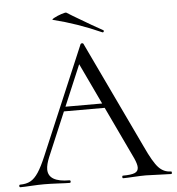

<svg xmlns="http://www.w3.org/2000/svg" viewBox="-58 -835 816 886"><g transform="rotate(-5 349.5 -392.0)"><path d="M228 -352H434L441 -331H213ZM699 0Q680 0 640 -2Q600 -4 582 -4Q560 -4 526 -2Q494 0 477 0Q473 0 473 -6Q473 -12 477 -12Q515 -12 531.5 -19Q548 -26 548 -44Q548 -59 536 -86L314 -555L339 -586L145 -127Q131 -93 131 -71Q131 -12 229 -12Q234 -12 234 -6Q234 0 229 0Q211 0 177 -2Q139 -4 111 -4Q85 -4 51 -2Q21 0 1 0Q-4 0 -4 -6Q-4 -12 1 -12Q29 -12 48.5 -22.5Q68 -33 85.5 -59.5Q103 -86 124 -136L335 -634Q337 -637 342 -637Q347 -637 348 -634L584 -137Q618 -63 642 -37.5Q666 -12 699 -12Q703 -12 703 -6Q703 0 699 0ZM218 -756Q210 -757 224.5 -765Q239 -773 258.5 -779.5Q278 -786 282 -784L311 -766Q410 -707 444 -689Q447 -688 447 -685Q447 -682 445 -680Q443 -678 440 -679Q328 -729 218 -756Z"/></g></svg>

Font: Cormorant Unicase
Style: Regular
Weight: 400
Designer: Christian Thalmann (Catharsis Fonts)
Foundry: Catharsis Fonts
Version: Version 4.000